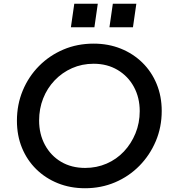

<svg xmlns="http://www.w3.org/2000/svg" viewBox="-20 -989 922 1021"><path d="M432 12Q354 12 288 -14.5Q222 -41 173 -89Q124 -137 97 -202.5Q70 -268 70 -347Q70 -433 101 -507.5Q132 -582 187.5 -638Q243 -694 317 -725.5Q391 -757 478 -757Q556 -757 622 -730.5Q688 -704 737 -656Q786 -608 813 -542.5Q840 -477 840 -399Q840 -313 808.5 -238.5Q777 -164 721.5 -107.5Q666 -51 592 -19.5Q518 12 432 12ZM433 -96Q494 -96 547 -119Q600 -142 639 -183.5Q678 -225 700.5 -280Q723 -335 723 -398Q723 -470 692 -527Q661 -584 605.5 -617Q550 -650 478 -650Q416 -650 363 -626.5Q310 -603 270.5 -561.5Q231 -520 209.5 -465.5Q188 -411 188 -348Q188 -276 219 -218.5Q250 -161 305 -128.5Q360 -96 433 -96ZM357 -844 375 -969H500L482 -844ZM562 -844 580 -969H705L687 -844Z"/></svg>

Font: Plus Jakarta Sans SemiBold
Style: Italic
Weight: 600
Italic angle: -8°
Designer: Gumpita Rahayu
Foundry: Tokotype
Version: Version 2.071; ttfautohint (v1.8.4.7-5d5b);gftools[0.9.29]